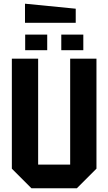

<svg xmlns="http://www.w3.org/2000/svg" viewBox="-20 -1017 585 1037"><path d="M44 -106V-700H186V-128H359V-700H501V-106L395 0H150ZM116 -746V-830H235V-746ZM311 -746V-830H430V-746ZM389 -894H115V-997L389 -970Z"/></svg>

Font: Tektur SemiCondensed SemiBold
Style: Regular
Weight: 600
Width: 4
Designer: Adam Jagosz
Foundry: Adam Jagosz
Version: Version 1.005;gftools[0.9.30]